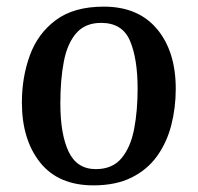

<svg xmlns="http://www.w3.org/2000/svg" viewBox="-20 -545 596 579"><path d="M262 14Q156 14 101 -55Q46 -124 46 -236Q46 -312 70 -378Q94 -444 148.5 -484.5Q203 -525 293 -525Q397 -525 453.5 -457.5Q510 -390 510 -277Q510 -220 496.5 -167.5Q483 -115 453.5 -74Q424 -33 376.5 -9.5Q329 14 262 14ZM269 -35Q319 -35 346.5 -68Q374 -101 384.5 -156Q395 -211 395 -277Q395 -368 372 -422Q349 -476 285 -476Q237 -476 210 -445Q183 -414 172.5 -359.5Q162 -305 162 -233Q162 -140 187 -87.5Q212 -35 269 -35Z"/></svg>

Font: Literata 36pt Medium
Style: Italic
Weight: 500
Italic angle: -2°
Designer: Latin by Veronika Burian and Jose Scaglione. Greek by Irene Vlachou. Cyrillic by Vera Evstafieva
Foundry: TypeTogether
Version: Version 3.002